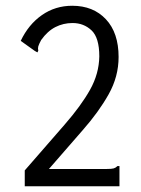

<svg xmlns="http://www.w3.org/2000/svg" viewBox="-20 -647 490 667"><path d="M66 -55Q146 -147 204 -213.5Q262 -280 293 -335.5Q324 -391 325 -451Q325 -516 298 -541.5Q271 -567 232 -567Q200 -567 172.5 -553Q145 -539 123 -508Q115 -493 113 -486Q111 -479 113 -471L110 -465L101 -470L52 -505Q79 -562 125.5 -594.5Q172 -627 231 -627Q304 -627 348 -580Q392 -533 392 -449Q392 -381 357.5 -319.5Q323 -258 267.5 -195Q212 -132 150 -60H351Q368 -60 375 -62Q382 -64 388 -70H395V0H66Z"/></svg>

Font: Inconsolata SemiCondensed
Style: Regular
Weight: 400
Width: 4
Monospace: yes
Designer: Raph Levien, Cyreal, Brenton Simpson
Foundry: Raph Levien, Cyreal, Google
Version: Version 3.000; ttfautohint (v1.8.2.53-6de2)